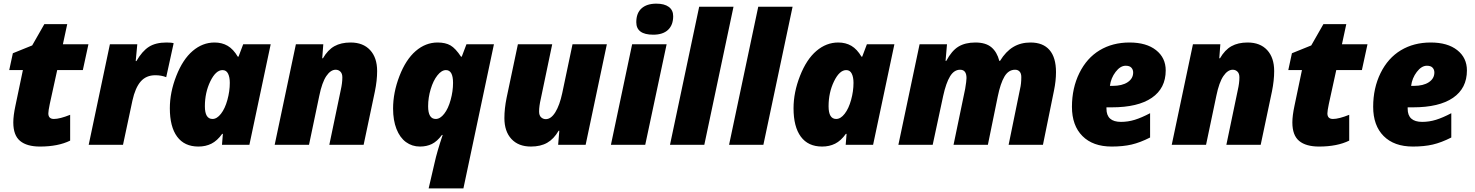

<svg xmlns="http://www.w3.org/2000/svg" viewBox="-20 -797 8118 1057"><path d="M276.9 -142.1Q309.1 -142.1 366.2 -165V-22.9Q299.8 9.8 200.2 9.8Q127.9 9.8 90.6 -21.2Q53.2 -52.2 53.2 -123Q53.2 -160.2 64.9 -214.8L106 -411.1H30.8L50.8 -503.9L157.2 -546.9L224.1 -664.1H350.1L326.2 -553.2H466.8L436 -411.1H294.9L253.9 -224.1Q246.1 -186.5 246.1 -172.9Q246.1 -142.1 276.9 -142.1Z M897 -563Q924.3 -563 936 -559.1L895 -372.1Q868.7 -382.8 835 -382.8Q784.7 -382.8 754.6 -348.4Q724.6 -314 709 -243.2L657.2 0H468.3L585 -553.2H735.8L727.1 -460.9H731Q762.7 -515.6 799.8 -539.3Q836.9 -563 897 -563Z M1149.9 -142.1Q1174.3 -142.1 1196.5 -170.7Q1218.8 -199.2 1231.9 -247.1Q1245.1 -294.9 1245.1 -340.8Q1245.1 -372.6 1235.4 -391.8Q1225.6 -411.1 1205.1 -411.1Q1168 -411.1 1137.9 -349.4Q1107.9 -287.6 1107.9 -211.9Q1107.9 -142.1 1149.9 -142.1ZM1353 0H1202.1L1207 -60.1H1203.1Q1175.8 -22 1144 -6.1Q1112.3 9.8 1072.3 9.8Q995.1 9.8 955.1 -44.7Q915 -99.1 915 -201.2Q915 -288.6 950.7 -379.4Q986.3 -470.2 1040.8 -516.6Q1095.2 -563 1161.1 -563Q1202.1 -563 1233.4 -544.7Q1264.6 -526.4 1289.1 -484.9H1293L1318.8 -553.2H1470.2Z M1864.7 -371.1Q1864.7 -392.1 1854 -402.6Q1843.3 -413.1 1828.1 -413.1Q1800.3 -413.1 1776.6 -378.4Q1752.9 -343.8 1737.8 -270L1681.2 0H1492.2L1608.9 -553.2H1759.8L1753.9 -476.1H1757.8Q1784.7 -522.5 1821 -542.7Q1857.4 -563 1910.2 -563Q1979 -563 2017.6 -521.2Q2056.2 -479.5 2056.2 -405.8Q2056.2 -354 2043.9 -293.9L1981.9 0H1793L1856 -301.8Q1864.7 -339.8 1864.7 -371.1Z M2389.2 -563Q2432.6 -563 2460.2 -546.9Q2487.8 -530.8 2518.1 -484.9H2522L2547.9 -553.2H2699.2L2531.2 240.2H2339.8L2373 97.2Q2385.3 40.5 2417 -54.2H2413.1Q2386.2 -18.1 2357.4 -4.2Q2328.6 9.8 2292 9.8Q2248.5 9.8 2214.8 -14.9Q2181.2 -39.6 2162.6 -87.2Q2144 -134.8 2144 -199.2Q2144 -287.6 2179 -378.2Q2213.9 -468.8 2268.3 -515.9Q2322.8 -563 2389.2 -563ZM2378.9 -142.1Q2403.3 -142.1 2425.5 -170.7Q2447.8 -199.2 2460.9 -247.1Q2474.1 -294.9 2474.1 -340.8Q2474.1 -411.1 2435.1 -411.1Q2411.1 -411.1 2388.2 -382.3Q2365.2 -353.5 2351.1 -306.4Q2336.9 -259.3 2336.9 -211.9Q2336.9 -142.1 2378.9 -142.1Z M2947.8 -183.1Q2947.8 -161.6 2958.7 -151.4Q2969.7 -141.1 2984.9 -141.1Q3013.7 -141.1 3037.4 -179.4Q3061 -217.8 3075.2 -284.2L3131.8 -553.2H3320.8L3204.1 0H3052.7L3059.1 -77.1H3055.2Q3028.8 -31.7 2992.4 -11Q2956.1 9.8 2902.8 9.8Q2834 9.8 2795.4 -32Q2756.8 -73.7 2756.8 -147Q2756.8 -198.7 2769 -258.8L2831.1 -553.2H3020L2957 -252Q2947.8 -211.9 2947.8 -183.1Z M3532.2 0H3343.3L3460 -553.2H3649.9ZM3482.9 -674.8Q3482.9 -725.1 3512 -751Q3541 -776.9 3593.3 -776.9Q3637.7 -776.9 3661.9 -759Q3686 -741.2 3686 -708Q3686 -659.2 3657.7 -632.6Q3629.4 -606 3576.2 -606Q3482.9 -606 3482.9 -674.8Z M3857.4 0H3668.5L3829.1 -759.8H4018.1Z M4182.6 0H3993.7L4154.3 -759.8H4343.3Z M4583.5 -142.1Q4607.9 -142.1 4630.1 -170.7Q4652.3 -199.2 4665.5 -247.1Q4678.7 -294.9 4678.7 -340.8Q4678.7 -372.6 4668.9 -391.8Q4659.2 -411.1 4638.7 -411.1Q4601.6 -411.1 4571.5 -349.4Q4541.5 -287.6 4541.5 -211.9Q4541.5 -142.1 4583.5 -142.1ZM4786.6 0H4635.7L4640.6 -60.1H4636.7Q4609.4 -22 4577.6 -6.1Q4545.9 9.8 4505.9 9.8Q4428.7 9.8 4388.7 -44.7Q4348.6 -99.1 4348.6 -201.2Q4348.6 -288.6 4384.3 -379.4Q4419.9 -470.2 4474.4 -516.6Q4528.8 -563 4594.7 -563Q4635.7 -563 4667 -544.7Q4698.2 -526.4 4722.7 -484.9H4726.6L4752.4 -553.2H4903.8Z M5229.5 0 5293.5 -308.1Q5300.8 -352.1 5300.8 -367.2Q5300.8 -413.1 5265.6 -413.1Q5232.4 -413.1 5210.2 -376.7Q5188 -340.3 5172.4 -269L5114.7 0H4925.8L5042.5 -553.2H5193.4L5185.5 -461.9H5189.5Q5219.2 -517.6 5256.3 -540.3Q5293.5 -563 5349.6 -563Q5406.7 -563 5437.7 -536.9Q5468.8 -510.7 5481.4 -461.9H5485.4Q5517.1 -513.7 5558.1 -538.3Q5599.1 -563 5653.3 -563Q5722.2 -563 5757.8 -521.7Q5793.5 -480.5 5793.5 -399.9Q5793.5 -352.5 5782.7 -299.8L5721.7 0H5532.7L5595.7 -308.1Q5602.5 -335.4 5602.5 -373Q5602.5 -392.6 5593.3 -402.8Q5584 -413.1 5568.4 -413.1Q5532.2 -413.1 5510 -376Q5487.8 -338.9 5472.7 -265.1L5418.5 0Z M6100.1 9.8Q5996.6 9.8 5939 -48.1Q5881.3 -106 5881.3 -209Q5881.3 -312 5922.1 -394.8Q5962.9 -477.5 6033.9 -520.3Q6105 -563 6198.2 -563Q6291 -563 6344.2 -521Q6397.5 -479 6397.5 -409.2Q6397.5 -311 6321 -258.5Q6244.6 -206.1 6100.1 -206.1H6071.3V-198.2Q6071.3 -126 6151.4 -126Q6189.9 -126 6227.1 -137.5Q6264.2 -148.9 6311.5 -173.8V-40Q6256.8 -12.2 6209.5 -1.2Q6162.1 9.8 6100.1 9.8ZM6177.2 -435.1Q6147.5 -435.1 6121.6 -401.1Q6095.7 -367.2 6090.3 -324.2H6104.5Q6157.7 -324.2 6188 -344.5Q6218.3 -364.7 6218.3 -397.9Q6218.3 -413.6 6208.5 -424.3Q6198.7 -435.1 6177.2 -435.1Z M6803.2 -371.1Q6803.2 -392.1 6792.5 -402.6Q6781.7 -413.1 6766.6 -413.1Q6738.8 -413.1 6715.1 -378.4Q6691.4 -343.8 6676.3 -270L6619.6 0H6430.7L6547.4 -553.2H6698.2L6692.4 -476.1H6696.3Q6723.1 -522.5 6759.5 -542.7Q6795.9 -563 6848.6 -563Q6917.5 -563 6956.1 -521.2Q6994.6 -479.5 6994.6 -405.8Q6994.6 -354 6982.4 -293.9L6920.4 0H6731.4L6794.4 -301.8Q6803.2 -339.8 6803.2 -371.1Z M7318.4 -142.1Q7350.6 -142.1 7407.7 -165V-22.9Q7341.3 9.8 7241.7 9.8Q7169.4 9.8 7132.1 -21.2Q7094.7 -52.2 7094.7 -123Q7094.7 -160.2 7106.4 -214.8L7147.5 -411.1H7072.3L7092.3 -503.9L7198.7 -546.9L7265.6 -664.1H7391.6L7367.7 -553.2H7508.3L7477.5 -411.1H7336.4L7295.4 -224.1Q7287.6 -186.5 7287.6 -172.9Q7287.6 -142.1 7318.4 -142.1Z M7758.3 9.8Q7654.8 9.8 7597.2 -48.1Q7539.6 -106 7539.6 -209Q7539.6 -312 7580.3 -394.8Q7621.1 -477.5 7692.1 -520.3Q7763.2 -563 7856.4 -563Q7949.2 -563 8002.4 -521Q8055.7 -479 8055.7 -409.2Q8055.7 -311 7979.2 -258.5Q7902.8 -206.1 7758.3 -206.1H7729.5V-198.2Q7729.5 -126 7809.6 -126Q7848.1 -126 7885.3 -137.5Q7922.4 -148.9 7969.7 -173.8V-40Q7915 -12.2 7867.7 -1.2Q7820.3 9.8 7758.3 9.8ZM7835.4 -435.1Q7805.7 -435.1 7779.8 -401.1Q7753.9 -367.2 7748.5 -324.2H7762.7Q7815.9 -324.2 7846.2 -344.5Q7876.5 -364.7 7876.5 -397.9Q7876.5 -413.6 7866.7 -424.3Q7856.9 -435.1 7835.4 -435.1Z"/></svg>

Font: TypoPRO Open Sans
Style: Italic
Weight: 800
Italic angle: -12°
Foundry: Ascender Corporation
Version: Version 1.10